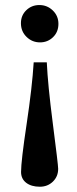

<svg xmlns="http://www.w3.org/2000/svg" viewBox="-20 -499 298 743"><path d="M134.8 -335Q104.5 -335 82.8 -356.2Q61 -377.4 61 -409.2Q61 -439.5 81.8 -459.5Q102.5 -479.5 132.3 -479.5Q162.6 -479.5 184.3 -458.5Q206.1 -437.5 206.1 -406.7Q206.1 -375.5 185.3 -355.2Q164.6 -335 134.8 -335ZM134.3 223.6Q101.1 223.6 81.3 208.3Q61.5 192.9 61.5 166.5Q61.5 124.5 83 -18.6Q104.5 -162.1 110.4 -257.8H161.1Q165 -171.4 184.1 -23.4Q205.1 139.2 205.1 154.3Q205.1 184.1 184.6 203.9Q164.1 223.6 134.3 223.6Z"/></svg>

Font: Elstob 8pt SemiBold
Style: Regular
Weight: 600
Designer: Peter S. Baker
Version: Version 1.015